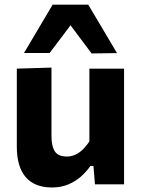

<svg xmlns="http://www.w3.org/2000/svg" viewBox="-20 -795 610 828"><path d="M204.5 13.5Q129.5 13.5 91 -31Q52.5 -75.5 52.5 -163.5Q52.5 -197 52.5 -221.5Q52.5 -246 52.5 -272Q52.5 -321.5 52.5 -359.2Q52.5 -397 52.5 -430.2Q52.5 -463.5 52.5 -499L202 -503.5Q202 -450 202 -398.2Q202 -346.5 202 -291V-208Q202 -164.5 216.5 -142.2Q231 -120 268.5 -120Q289 -120 306.8 -128.8Q324.5 -137.5 339 -152.2Q353.5 -167 365.5 -185V-291Q365.5 -346.5 365.5 -396.2Q365.5 -446 365.5 -499H515Q515 -446 515 -394Q515 -342 515 -272V-216Q515 -154 515 -103.8Q515 -53.5 515 0H389.5L383 -79.5H370Q353.5 -55.5 329.8 -34.2Q306 -13 274.8 0.2Q243.5 13.5 204.5 13.5ZM375 -564.5Q348 -600.5 321.2 -636.5Q294.5 -672.5 267 -709H301.5Q274 -672.5 247.5 -637.2Q221 -602 194 -566.5H83.5Q114 -618 145 -670.2Q176 -722.5 207 -775H360.5Q392 -722.5 422.8 -670.2Q453.5 -618 484.5 -566Z"/></svg>

Font: Commissioner Thin
Style: Bold
Weight: 700
Version: Version 1.001;gftools[0.9.23]